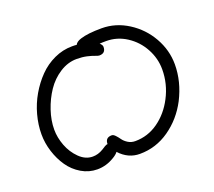

<svg xmlns="http://www.w3.org/2000/svg" viewBox="-103 -715 945 849"><g transform="rotate(-20 370.0 -290.0)"><path d="M40 -230Q40 -274.9 52.5 -320.8Q64.9 -366.7 88.6 -407.5Q112.3 -448.2 143.6 -480.2Q174.8 -512.2 215.6 -531Q256.3 -549.8 299.8 -549.8Q314.9 -549.8 321.8 -548.8Q328.1 -562 350.1 -568.8Q384.8 -580.1 450.2 -580.1Q516.1 -580.1 574.2 -543.2Q632.3 -506.3 666.3 -446.3Q700.2 -386.2 700.2 -319.8Q700.2 -238.8 660.2 -160.2Q622.6 -88.4 559.3 -44.2Q496.1 0 419.9 0Q365.2 0 325.2 -43.9Q316.9 -32.7 299.8 -22.9Q262.2 0 220.2 0Q180.7 0 146 -20.5Q111.3 -41 88.6 -74Q65.9 -106.9 53 -147.7Q40 -188.5 40 -230ZM100.1 -230Q100.1 -192.9 114.7 -154.3Q129.4 -115.7 157.7 -87.9Q186 -60.1 220.2 -60.1Q245.6 -60.1 269 -74.2Q271 -75.2 276.6 -78.9Q282.2 -82.5 285.4 -84.5Q288.6 -86.4 292.7 -88.1Q296.9 -89.8 299.8 -89.8Q299.8 -120.1 330.1 -120.1Q337.9 -120.1 346.7 -110.8Q355.5 -101.6 363.5 -90.1Q371.6 -78.6 386.5 -69.3Q401.4 -60.1 419.9 -60.1Q479.5 -60.1 528.8 -95.2Q578.1 -130.4 607.9 -188Q640.1 -249.5 640.1 -317.9Q640.1 -369.6 614.7 -416.3Q589.4 -462.9 545.4 -491.5Q501.5 -520 450.2 -520Q428.7 -520 418.9 -519Q430.2 -509.3 430.2 -500Q430.2 -470.2 399.9 -470.2Q394.5 -470.2 381.6 -475.3Q368.7 -480.5 347.4 -485.4Q326.2 -490.2 299.8 -490.2Q258.3 -490.2 220.2 -465.8Q182.1 -441.4 156.5 -403.3Q130.9 -365.2 115.5 -319.3Q100.1 -273.4 100.1 -230Z"/></g></svg>

Font: Pecita
Style: Book
Weight: 400
Width: 6
Version: Version 3.4.1